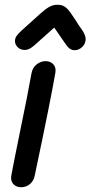

<svg xmlns="http://www.w3.org/2000/svg" viewBox="-20 -787 380 807"><path d="M69 0Q90 0 106 -13.5Q122 -27 126 -49Q194 -371 213 -483Q216 -505 203.5 -517.5Q191 -530 172 -530Q151 -530 133.5 -516Q116 -502 112 -477Q105 -437 92 -371Q78 -304 63 -228Q38 -106 28 -52Q23 -29 35 -14.5Q47 0 69 0ZM293 -576Q312 -576 326 -590Q340 -604 340 -623Q340 -639 325 -661L309 -684Q300 -700 276 -734Q264 -751 252 -759Q240 -767 222 -767Q203 -767 187 -758Q171 -749 151 -731L71 -659Q55 -644 49 -635Q43 -626 43 -614Q43 -600 54.5 -588.5Q66 -577 85 -577Q103 -577 125 -597L208 -671L257 -600Q273 -576 293 -576Z"/></svg>

Font: Balsamiq Sans
Style: Italic
Weight: 400
Italic angle: -12°
Designer: Michael Angeles
Foundry: Balsamiq SRL
Version: Version 1.020; ttfautohint (v1.8.4.7-5d5b);gftools[0.9.26]